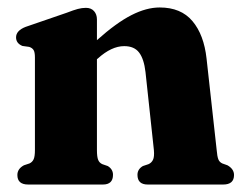

<svg xmlns="http://www.w3.org/2000/svg" viewBox="-20 -494 650 514"><path d="M239.5 -442V-386.5Q291.5 -433 331.8 -453.5Q372 -474 407.5 -474Q464.5 -474 495.2 -437.5Q526 -401 533 -337L560 -93Q561.5 -75 564.5 -67.5Q567.5 -60 575 -56.5L589 -51.5Q606.5 -41.5 606.5 -25.5Q606.5 0 577.5 0H375.5Q348 0 348 -26Q348 -41 362.5 -49.5L377.5 -54.5Q385.5 -58 389.5 -66Q393.5 -74 392 -92L369.5 -301Q365.5 -336 352.5 -353.2Q339.5 -370.5 312.5 -370.5Q278.5 -370.5 242 -337.5L239.5 -335.5V-92.5Q239.5 -74 242.8 -66Q246 -58 254 -54.5L268.5 -49.5Q282.5 -41 282.5 -26Q282.5 0 255.5 0H55.5Q26.5 0 26.5 -25.5Q26.5 -42 44 -51.5L59 -56.5Q66.5 -60 70 -67.5Q73.5 -75 73.5 -92.5V-340Q73.5 -354.5 69.8 -360.2Q66 -366 58 -368.5L40 -371Q23 -378 23 -394Q23 -412 48.5 -422L159 -460Q177 -467 188.2 -470Q199.5 -473 210 -473Q224 -473 231.8 -464.2Q239.5 -455.5 239.5 -442Z"/></svg>

Font: Fraunces 72pt S050
Style: Bold
Weight: 700
Version: Version 1.000; ttfautohint (v1.8.3)